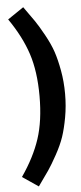

<svg xmlns="http://www.w3.org/2000/svg" viewBox="-65 -889 454 1078"><g transform="rotate(-5 162.0 -350.0)"><path d="M109 -855Q148 -801 168.5 -771Q189 -741 218.5 -687.5Q248 -634 263 -589.5Q278 -545 289.5 -482Q301 -419 301 -350Q301 -281 289.5 -218Q278 -155 263 -110.5Q248 -66 218.5 -12.5Q189 41 168.5 71Q148 101 109 155L19 94Q91 -10 124 -110.5Q157 -211 157 -350Q157 -489 124 -589.5Q91 -690 19 -794Z"/></g></svg>

Font: FiraGO SemiBold
Style: Regular
Weight: 600
Designer: bBox Type
Foundry: bBox Type GmbH
Version: Version 1.001;PS 001.001;hotconv 1.0.88;makeotf.lib2.5.64775